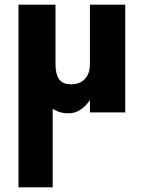

<svg xmlns="http://www.w3.org/2000/svg" viewBox="-20 -480 615 820"><path d="M217 -460H59V320H205V-15Q224 -4 239 0Q254 4 271 4Q301 4 324.5 -12Q348 -28 364 -53V0H515V-460H364V-205Q364 -178 354 -159Q344 -140 326.5 -130Q309 -120 284 -120Q247 -120 232 -142Q217 -164 217 -205Z"/></svg>

Font: Jost
Style: Bold
Weight: 700
Version: Version 3.710